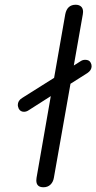

<svg xmlns="http://www.w3.org/2000/svg" viewBox="-20 -779 406 809"><path d="M366 -500Q366 -483 348 -471L277 -426L207 -30Q204 -12 192.5 -1Q181 10 163 10Q133 10 133 -19Q133 -26 134 -30L194 -374L100 -314Q91 -308 81 -308Q66 -308 59 -321Q55 -331 55 -336Q55 -355 73 -366L208 -451L255 -719Q263 -759 299 -759Q313 -759 321.5 -751.5Q330 -744 330 -729Q330 -723 329 -719L291 -503L321 -522Q329 -527 339 -527Q356 -527 362 -515Q366 -508 366 -500Z"/></svg>

Font: Kodchasan
Style: Italic
Weight: 400
Italic angle: -10°
Version: Version 1.000; ttfautohint (v1.6)